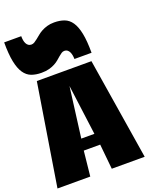

<svg xmlns="http://www.w3.org/2000/svg" viewBox="-197 -1259 1176 1384"><g transform="rotate(-20 391.5 -566.5)"><path d="M271.5 -191.9 251.5 0H0L125 -778.8H543.9L668.9 0H416.5L397.5 -191.9ZM284.2 -279.3H384.8L334 -664.6ZM385.7 -915.5Q373.5 -915.5 363 -908.7Q352.5 -901.9 340.6 -891.6Q328.6 -881.3 314.5 -869.1Q300.3 -856.9 281.2 -846.7Q262.2 -836.4 237.1 -829.6Q211.9 -822.8 178.2 -822.8Q134.8 -822.8 101.3 -835.4Q67.9 -848.1 45.2 -881.3Q22.5 -914.6 10.7 -972.4Q-1 -1030.3 -1 -1121.1H129.9Q129.9 -1105 132.3 -1090.1Q134.8 -1075.2 140.6 -1064Q146.5 -1052.7 155.8 -1045.9Q165 -1039.1 179.2 -1039.1Q191.4 -1039.1 202.9 -1046.1Q214.4 -1053.2 227.3 -1063.5Q240.2 -1073.7 255.1 -1086.2Q270 -1098.6 288.8 -1108.9Q307.6 -1119.1 331.5 -1126.2Q355.5 -1133.3 385.7 -1133.3Q429.2 -1133.3 462.9 -1120.8Q496.6 -1108.4 519.3 -1075.2Q542 -1042 553.7 -984.1Q565.4 -926.3 565.4 -835.4H434.1Q434.1 -849.1 431.6 -863.3Q429.2 -877.4 423.6 -889.2Q418 -900.9 408.7 -908.2Q399.4 -915.5 385.7 -915.5Z"/></g></svg>

Font: Coda Caption ExtraBold
Style: Regular
Weight: 800
Designer: vernon adams
Foundry: vernon adams
Version: Version 1.002